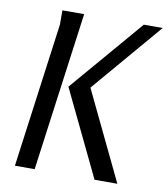

<svg xmlns="http://www.w3.org/2000/svg" viewBox="-82 -793 753 862"><g transform="rotate(10 295.0 -362.0)"><path d="M232 -724 134 0H44L133 -659V-724ZM504 -724H590L317 -404L511 0H407L219 -391Z"/></g></svg>

Font: Rosario
Style: Italic
Weight: 400
Italic angle: -8.05°
Designer: Hector Gatti
Foundry: Omnibus Type
Version: Version 1.201